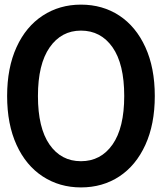

<svg xmlns="http://www.w3.org/2000/svg" viewBox="-20 -808 707 838"><path d="M11.1 -388.9Q11.1 -512.2 52.2 -602.2Q93.3 -692.2 166.7 -740Q240 -787.8 333.3 -787.8Q427.8 -787.8 500.6 -740Q573.3 -692.2 614.4 -602.2Q655.6 -512.2 655.6 -388.9Q655.6 -265.6 614.4 -175.6Q573.3 -85.6 500.6 -37.8Q427.8 10 333.3 10Q240 10 166.7 -37.8Q93.3 -85.6 52.2 -175.6Q11.1 -265.6 11.1 -388.9ZM522.2 -388.9Q522.2 -528.9 471.1 -601.7Q420 -674.4 333.3 -674.4Q247.8 -674.4 196.7 -601.1Q145.6 -527.8 145.6 -388.9Q145.6 -250 196.1 -177.2Q246.7 -104.4 333.3 -104.4Q420 -104.4 471.1 -177.2Q522.2 -250 522.2 -388.9Z"/></svg>

Font: Paperlogy 6 SemiBold
Style: Regular
Weight: 600
Designer: redesigned by Lee Juim, glyphs from Gmarket Sans & Montserrat
Foundry: PT&
Version: Version 1.001